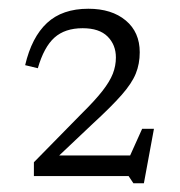

<svg xmlns="http://www.w3.org/2000/svg" viewBox="-20 -725 412 439"><path d="M266.5 -345 305 -430.5H332L309 -306H285L274 -322.5H57.5V-354L165.5 -464Q197 -495 214 -516.8Q231 -538.5 238 -556.5Q245 -574.5 245 -593.5Q245 -622.5 226 -641.5Q207 -660.5 169 -660.5Q128.5 -660.5 104.5 -639Q80.5 -617.5 66.5 -569L37.5 -576Q52.5 -640 87.5 -672.5Q122.5 -705 182 -705Q235.5 -705 267.5 -678.2Q299.5 -651.5 299.5 -605.5Q299.5 -579 290.5 -556.8Q281.5 -534.5 258.2 -508Q235 -481.5 192 -442L91 -346.5L87 -369.5H302Z"/></svg>

Font: Newsreader 9pt Light
Style: Regular
Weight: 300
Designer: Hugues Gentile
Foundry: Production Type
Version: Version 1.003